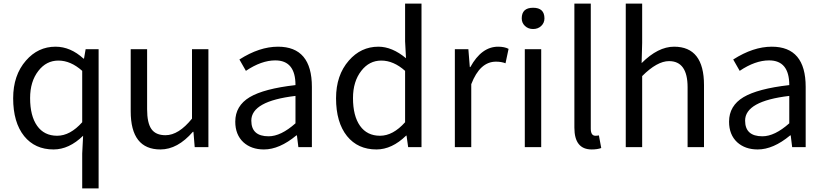

<svg xmlns="http://www.w3.org/2000/svg" viewBox="-20 -816 4570 1065"><path d="M436 36 441 -63Q363 13 277 13Q174 13 114 -61Q53 -137 53 -271Q53 -399 124 -480Q191 -557 288 -557Q371 -557 443 -491H446L455 -543H527V229H436ZM436 -138V-423Q372 -480 304 -480Q237 -480 193 -423Q147 -364 147 -272Q147 -173 186 -118Q225 -63 297 -63Q369 -63 436 -138Z M705 -199V-543H796V-210Q796 -134 820 -100Q844 -66 898 -66Q971 -66 1045 -158V-543H1136V0H1060L1053 -85H1050Q965 13 870 13Q705 13 705 -199Z M1330 -27Q1285 -69 1285 -141Q1285 -229 1365 -277Q1444 -324 1619 -344Q1619 -481 1507 -481Q1430 -481 1344 -423L1308 -486Q1419 -557 1522 -557Q1710 -557 1710 -334V0H1635L1627 -65H1624Q1530 13 1444 13Q1374 13 1330 -27ZM1619 -132V-284Q1374 -255 1374 -147Q1374 -60 1470 -60Q1538 -60 1619 -132Z M1905 -61Q1844 -137 1844 -271Q1844 -399 1915 -480Q1982 -557 2079 -557Q2155 -557 2232 -493L2227 -587V-796H2318V0H2244L2235 -64H2233Q2154 13 2068 13Q1965 13 1905 -61ZM2227 -138V-423Q2163 -480 2095 -480Q2028 -480 1984 -423Q1938 -364 1938 -272Q1938 -173 1977 -118Q2016 -63 2088 -63Q2160 -63 2227 -138Z M2503 -543H2578L2586 -444H2589Q2651 -557 2743 -557Q2778 -557 2801 -545L2784 -465Q2761 -474 2731 -474Q2642 -474 2594 -349V0H2503Z M2891 -543H2982V0H2891ZM2892 -672Q2874 -689 2874 -714Q2874 -773 2937 -773Q3000 -773 3000 -714Q3000 -689 2982 -672Q2964 -655 2937 -655Q2910 -655 2892 -672Z M3166 -108V-796H3257V-102Q3257 -63 3283 -63Q3292 -63 3302 -65L3315 5Q3294 13 3262 13Q3166 13 3166 -108Z M3451 -796H3542V-578L3539 -466Q3630 -557 3719 -557Q3885 -557 3885 -344V0H3794V-332Q3794 -477 3691 -477Q3625 -477 3542 -394V0H3451Z M4069 -27Q4024 -69 4024 -141Q4024 -229 4104 -277Q4183 -324 4358 -344Q4358 -481 4246 -481Q4169 -481 4083 -423L4047 -486Q4158 -557 4261 -557Q4449 -557 4449 -334V0H4374L4366 -65H4363Q4269 13 4183 13Q4113 13 4069 -27ZM4358 -132V-284Q4113 -255 4113 -147Q4113 -60 4209 -60Q4277 -60 4358 -132Z"/></svg>

Font: KaiGen Gothic CN Regular
Style: Regular
Weight: 400
Designer: Ryoko NISHIZUKA  (kana & ideographs); Paul D. Hunt (Latin, Greek & Cyrillic); Wenlong ZHANG  (bopomofo); Sandoll Communi
Foundry: Adobe Systems Incorporated
Version: Version 1.002.20150501